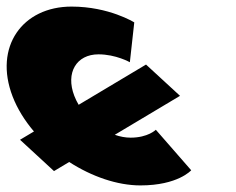

<svg xmlns="http://www.w3.org/2000/svg" viewBox="-58 -548 716 583"><path d="M241 -383C294 -383 336.3 -359 336.3 -359L349.7 -480C349.7 -480 273.2 -528 159.2 -528C10.2 -528 -77.8 -406 -19.7 -255C-5.1 -217.2 17.3 -181.4 45.1 -148.8L2.8 -123.6L106 -28.5L152.1 -56.1C220.6 -11.9 298.3 15 368.4 15C482.4 15 522.6 -31 522.6 -31L415.2 -154C415.2 -154 391.5 -130 338.5 -130C322.8 -130 306.5 -133.1 290.5 -138.7L488.6 -257L385.4 -352L180.8 -229.8C175.6 -238.6 171.2 -247.7 167.6 -257C140.6 -327 174 -383 241 -383Z"/></svg>

Font: Hussar
Style: BdOpOblFour
Weight: 700
Foundry: Cannot Into Space Fonts
Version: Version 2.00